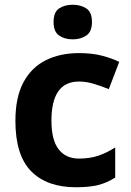

<svg xmlns="http://www.w3.org/2000/svg" viewBox="-20 -780 554 810"><path d="M300 10Q178 10 111.5 -57.5Q45 -125 45 -270Q45 -370 79 -433Q113 -496 173.5 -526Q234 -556 313 -556Q369 -556 410.5 -545Q452 -534 483 -519L439 -404Q404 -418 373.5 -427Q343 -436 313 -436Q197 -436 197 -271Q197 -189 227.5 -150Q258 -111 313 -111Q360 -111 396 -123.5Q432 -136 466 -158V-31Q432 -9 394.5 0.5Q357 10 300 10ZM287 -760Q320 -760 344 -744.5Q368 -729 368 -687Q368 -646 344 -630Q320 -614 287 -614Q253 -614 229.5 -630Q206 -646 206 -687Q206 -729 229.5 -744.5Q253 -760 287 -760Z"/></svg>

Font: Noto Sans Kayah Li
Style: Bold
Weight: 700
Designer: Monotype Design Team, Sérgio Martins
Foundry: Monotype Imaging Inc.
Version: Version 2.002; ttfautohint (v1.8.4.7-5d5b)